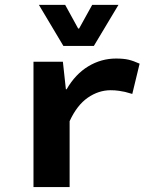

<svg xmlns="http://www.w3.org/2000/svg" viewBox="-20 -761 640 781"><path d="M237.8 -574.2 138.2 -741.2H245.1L297.9 -645H301.8L355 -741.2H461.9L361.8 -574.2ZM116.2 0V-509.8H235.8L248 -397.9H251Q286.6 -459.5 339.1 -491.2Q391.6 -522.9 452.1 -522.9Q482.9 -522.9 503.2 -518.1Q523.4 -513.2 547.9 -502L518.1 -378.9Q496.6 -385.3 488.5 -387.2Q480.5 -389.2 464.1 -391.6Q447.8 -394 430.2 -394Q380.9 -394 336.9 -363.5Q293 -333 263.2 -268.1V0Z"/></svg>

Font: Office Code Pro Bold
Style: Regular
Weight: 700
Designer: Nathan Rutzky & Paul D. Hunt
Foundry: Adobe Systems Incorporated
Version: Version 1.004;PS 001.004;hotconv 1.0.70;makeotf.lib2.5.58329